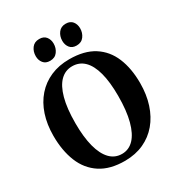

<svg xmlns="http://www.w3.org/2000/svg" viewBox="-224 -1110 1172 1265"><g transform="rotate(-30 362.5 -477.5)"><path d="M357 11.5Q243 12 170 -35.8Q97 -83.5 62.5 -169Q28 -254.5 28 -366.5Q28 -453.5 51.5 -524.5Q75 -595.5 119.8 -646.5Q164.5 -697.5 227.8 -725Q291 -752.5 370 -752.5Q483.5 -752.5 555.8 -706.5Q628 -660.5 662.5 -577.5Q697 -494.5 697 -383Q697 -296 673.5 -223.8Q650 -151.5 605.8 -99Q561.5 -46.5 498.8 -17.8Q436 11 357 11.5ZM361.5 -38Q413.5 -38 451 -77Q488.5 -116 509 -192.8Q529.5 -269.5 529.5 -382.5Q529.5 -487.5 510.5 -558.8Q491.5 -630 454.5 -666.5Q417.5 -703 363.5 -703Q311 -703 273.5 -666Q236 -629 215.5 -554.2Q195 -479.5 195 -366.5Q195 -261.5 214.2 -188.2Q233.5 -115 270.5 -76.5Q307.5 -38 361.5 -38ZM257 -806Q224 -806 206.8 -827.5Q189.5 -849 189.5 -879.5Q189.5 -915 209 -941Q228.5 -967 265 -967H266Q299.5 -967 316.5 -945.5Q333.5 -924 333.5 -893.5Q333.5 -859 314 -832.5Q294.5 -806 258 -806ZM458.5 -806Q425.5 -806 408.5 -827.5Q391.5 -849 391.5 -879.5Q391.5 -915 411 -941Q430.5 -967 466.5 -967H467.5Q501 -967 518 -945.5Q535 -924 535 -893.5Q535 -859 515.5 -832.5Q496 -806 459.5 -806Z"/></g></svg>

Font: Merriweather 60pt
Style: Bold
Weight: 700
Version: Version 2.100